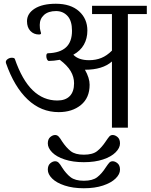

<svg xmlns="http://www.w3.org/2000/svg" viewBox="-20 -681 803 1024"><path d="M235 84Q235 61 248 50Q261 39 274 39Q285 39 293 47.5Q301 56 311 73Q333 106 357 125Q381 144 427 144Q474 144 498 125Q522 106 544 73Q556 55 563 47Q570 39 581 39Q594 39 607 50Q620 61 620 84Q620 108 596.5 131.5Q573 155 529.5 169.5Q486 184 427 184Q369 184 325 169.5Q281 155 258 131.5Q235 108 235 84ZM235 224Q235 201 248 190Q261 179 274 179Q285 179 293 187Q301 195 311 212Q332 245 356.5 264Q381 283 427 283Q474 283 498.5 264Q523 245 544 212Q556 194 563 186.5Q570 179 581 179Q594 179 607 190Q620 201 620 224Q620 248 596.5 271Q573 294 529.5 308.5Q486 323 427 323Q369 323 325 308.5Q281 294 258 271Q235 248 235 224ZM577 -353Q527 -309 433 -309Q458 -265 458 -229Q458 -159 411.5 -121Q365 -83 293 -83Q199 -83 127.5 -150.5Q56 -218 12 -344Q11 -346 11 -350Q11 -359 21 -366Q31 -373 43 -373Q56 -373 59 -367Q98 -254 154.5 -199.5Q211 -145 286 -145Q329 -145 352 -168.5Q375 -192 375 -237Q375 -271 357 -301.5Q339 -332 299 -362Q265 -356 241 -356Q235 -356 231 -364Q227 -372 227 -382Q227 -397 236 -397Q300 -399 332 -428.5Q364 -458 364 -517Q364 -570 340 -596Q316 -622 279 -622Q238 -622 215 -601.5Q192 -581 192 -548Q192 -527 195.5 -517Q199 -507 199 -504Q199 -497 188 -497Q160 -497 142 -516Q124 -535 124 -568Q124 -609 165 -635Q206 -661 278 -661Q357 -661 401.5 -621Q446 -581 446 -518Q446 -476 427.5 -443Q409 -410 371 -389Q399 -360 455 -360Q491 -360 520.5 -372Q550 -384 577 -411V-606H471V-650H763V-606H662V0H577Z"/></svg>

Font: Kurale
Style: Regular
Weight: 400
Designer: Eduardo Rodriguez Tunni
Foundry: Eduardo Rodriguez Tunni
Version: Version 2.000